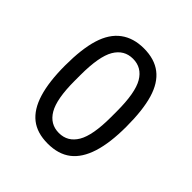

<svg xmlns="http://www.w3.org/2000/svg" viewBox="-116 -775 523 523"><g transform="rotate(45 145.0 -513.5)"><path d="M144 -329Q103 -329 77.5 -349Q52 -369 39.5 -410Q27 -451 27 -513Q27 -577 39.5 -617.5Q52 -658 79 -678Q106 -698 146 -698Q187 -698 213 -678Q239 -658 251 -617.5Q263 -577 263 -513Q263 -451 250 -410Q237 -369 211 -349Q185 -329 144 -329ZM145 -371Q179 -371 197 -401.5Q215 -432 215 -502V-524Q215 -596 197 -626.5Q179 -657 145 -657Q111 -657 93 -626.5Q75 -596 75 -524V-502Q75 -432 93 -401.5Q111 -371 145 -371Z"/></g></svg>

Font: Archivo Condensed ExtraLight
Style: Regular
Weight: 250
Width: 3
Designer: Hector Gatti
Foundry: Omnibus-Type
Version: Version 2.001